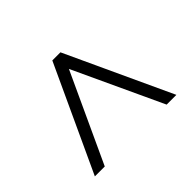

<svg xmlns="http://www.w3.org/2000/svg" viewBox="-118 -702 836 836"><g transform="rotate(45 300.0 -284.0)"><path d="M544 -33 56 -259V-309L544 -535V-475L131 -283V-285L544 -94Z"/></g></svg>

Font: Nunito Sans 7pt Light
Style: Regular
Weight: 300
Designer: Vernon Adams
Foundry: Vernon Adams
Version: Version 3.101;gftools[0.9.27]